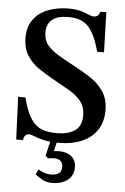

<svg xmlns="http://www.w3.org/2000/svg" viewBox="-59 -711 631 971"><g transform="rotate(5 256.0 -226.0)"><path d="M78 14H43L34 -202H71Q88 -134 111 -98Q134 -62 167 -48.5Q200 -35 247 -36Q301 -36 335.5 -59Q370 -82 370 -136Q370 -180 347 -208.5Q324 -237 287 -258.5Q250 -280 210 -302Q168 -325 130 -350.5Q92 -376 68.5 -413Q45 -450 45 -505Q45 -558 71 -594.5Q97 -631 142.5 -649.5Q188 -668 245 -669Q288 -669 313 -661.5Q338 -654 353 -647Q368 -640 380 -640Q391 -640 399 -646Q407 -652 411 -667H441L447 -464H412Q390 -549 355 -588Q320 -627 250 -626Q198 -626 170.5 -604Q143 -582 143 -538Q143 -500 164 -474.5Q185 -449 219 -429Q253 -409 292 -388Q337 -364 380.5 -337Q424 -310 452 -270.5Q480 -231 480 -171Q480 -112 452 -71Q424 -30 374.5 -9Q325 12 262 12Q211 12 180.5 4.5Q150 -3 133 -10.5Q116 -18 105 -18Q94 -18 86 -9Q78 0 78 14ZM242 217Q214 217 193.5 205.5Q173 194 156 181L169 155Q183 164 199 169.5Q215 175 233 175Q257 175 272 165.5Q287 156 287 132Q287 115 277 103.5Q267 92 244 92Q232 92 222 93.5Q212 95 212 95L198 83L219 -4H252L238 56Q238 56 246 55Q254 54 265 54Q304 54 327.5 73.5Q351 93 351 129Q351 171 320.5 194Q290 217 242 217Z"/></g></svg>

Font: STIX Two Text Medium
Style: Regular
Weight: 500
Designer: Ross Mills, John Hudson & Paul Hanslow, Tiro Typeworks Ltd; with prior portions MicroPress Inc., and Coen Hoffman.
Foundry: Tiro Typeworks Ltd
Version: Version 2.13 b171